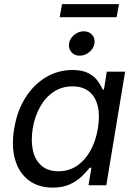

<svg xmlns="http://www.w3.org/2000/svg" viewBox="-20 -879 643 911"><path d="M230.5 11.2Q162.6 11.2 116.5 -23.4Q70.3 -58.1 51.8 -121.1Q33.2 -184.1 47.4 -269Q61.5 -354 101.1 -416.3Q140.6 -478.5 198.2 -512.7Q255.9 -546.9 323.7 -546.9Q372.1 -546.9 400.6 -531.2Q429.2 -515.6 444.3 -494.1Q459.5 -472.7 467.3 -454.1H473.1L486.8 -539.1H573.7L484.4 0H399.9L413.6 -83H405.3Q390.6 -64 367.9 -42Q345.2 -20 311.5 -4.4Q277.8 11.2 230.5 11.2ZM257.3 -66.4Q306.6 -66.4 345 -92.3Q383.3 -118.2 408.9 -163.8Q434.6 -209.5 444.3 -269.5Q454.6 -329.6 444.1 -374.5Q433.6 -419.4 403.3 -444.3Q373 -469.2 323.7 -469.2Q273.4 -469.2 234.4 -443.1Q195.3 -417 170.2 -372.1Q145 -327.1 135.3 -269.5Q126 -210.9 136.2 -165Q146.5 -119.1 177 -92.8Q207.5 -66.4 257.3 -66.4ZM357.9 -614.7Q333.5 -614.7 318.6 -631.8Q303.7 -648.9 307.6 -672.9Q311.5 -696.8 332.3 -713.6Q353 -730.5 377.4 -730.5Q402.3 -730.5 417.2 -713.6Q432.1 -696.8 428.2 -672.9Q424.3 -648.9 403.6 -631.8Q382.8 -614.7 357.9 -614.7ZM544.9 -859.4 533.2 -797.4H263.2L274.4 -859.4Z"/></svg>

Font: Inter 18pt
Style: Italic
Weight: 400
Italic angle: -9.3988°
Designer: Rasmus Andersson
Foundry: rsms
Version: Version 4.001;git-66647c0bb